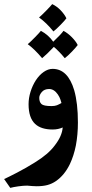

<svg xmlns="http://www.w3.org/2000/svg" viewBox="-40 -706 449 934"><path d="M339 -110Q339 -51 329 2Q319 52 300 92Q274 146 232 175Q213 188 191 194Q169 200 138 200L116 199Q100 197 92 197Q74 197 49 200.5Q24 204 10 208L-20 165Q-2 157 42.5 134Q87 111 130 84Q195 44 226 2Q262 -44 265 -86Q243 -76 216 -76Q160 -76 131 -103Q99 -133 99 -199Q99 -229 108.5 -259.5Q118 -290 134 -315Q151 -341 172.5 -356Q194 -371 216 -371Q290 -371 321 -267Q339 -204 339 -110ZM199 -273Q176 -273 163.5 -258.5Q151 -244 151 -230Q151 -210 161.5 -200Q172 -190 211 -190Q227 -190 237 -194Q247 -198 259 -205Q258 -209 254 -221.5Q250 -234 241 -247Q223 -273 199 -273ZM150 -621Q163 -632 185 -654.5Q207 -677 214 -686Q237 -675 255.5 -655.5Q274 -636 283 -617Q276 -607 255.5 -586Q235 -565 220 -553Q186 -595 150 -621ZM338 -487Q331 -477 310.5 -455.5Q290 -434 275 -423Q249 -455 222 -478Q189 -443 165 -423Q127 -468 95 -491Q108 -502 130 -524.5Q152 -547 159 -556Q196 -536 219 -503Q257 -539 269 -556Q291 -544 310 -524.5Q329 -505 338 -487Z"/></svg>

Font: Mirza
Style: Bold
Weight: 700
Designer: Arabic design by Kourosh Beigpour, Latin design by Eduardo Tunni, engineering by Lasse Fister
Version: Version 1.0010g